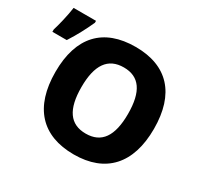

<svg xmlns="http://www.w3.org/2000/svg" viewBox="-236 -933 1176 1135"><g transform="rotate(30 352.0 -365.0)"><path d="M-79 -555H19C56 -613 85 -667 112 -727V-740H-41C-48 -686 -68 -605 -79 -571ZM392 10C609 10 728 -120 728 -358C728 -597 610 -724 393 -724C174 -724 55 -599 55 -359C55 -119 174 10 392 10ZM392 -132C284 -132 233 -207 233 -358C233 -509 285 -584 393 -584C499 -584 551 -511 551 -358C551 -206 499 -132 392 -132Z"/></g></svg>

Font: Kathrein 85 Heavy
Style: Regular
Weight: 900
Designer: Lazydogs Typefoundry, based on Open Sans by Ascender Corporation
Foundry: Lazydogs Typefoundry
Version: Version 1.003;PS 001.003;hotconv 1.0.88;makeotf.lib2.5.64775